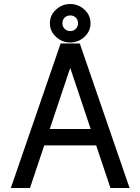

<svg xmlns="http://www.w3.org/2000/svg" viewBox="-20 -940 702 960"><path d="M148.4 -294.9V-212.9H502.9V-294.9ZM331.1 -600.6 532.2 0H627.9L378.9 -722.7H283.2L34.2 0H129.9ZM229.5 -823.7Q229.5 -783.7 260.3 -755.6Q291 -727.5 331.1 -727.5Q371.6 -727.5 402.1 -755.6Q432.6 -783.7 432.6 -823.7Q432.6 -864.3 402.1 -892.1Q371.6 -919.9 331.1 -919.9Q291 -919.9 260.3 -892.1Q229.5 -864.3 229.5 -823.7ZM292 -823.7Q292 -840.8 303.2 -851.8Q314.5 -862.8 331.1 -862.8Q348.1 -862.8 359.1 -851.8Q370.1 -840.8 370.1 -823.7Q370.1 -807.1 359.1 -795.9Q348.1 -784.7 331.1 -784.7Q314.5 -784.7 303.2 -795.9Q292 -807.1 292 -823.7Z"/></svg>

Font: Giphurs
Style: Regular
Weight: 400
Version: Version 2.010